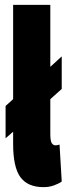

<svg xmlns="http://www.w3.org/2000/svg" viewBox="-20 -760 285 790"><path d="M159 10Q94 10 64 -31Q34 -72 34 -168V-218L3 -191V-324L34 -352V-740H187V-485L234 -528V-394L187 -352V-209Q187 -180 193 -171Q199 -162 208 -162Q215 -162 225 -165L234 -13Q223 -5 203 2.5Q183 10 159 10Z"/></svg>

Font: Georama ExtraCondensed ExtraBold
Style: Regular
Weight: 800
Width: 2
Designer: Jean-Baptiste Levee
Foundry: Production Type
Version: Version 1.000